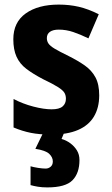

<svg xmlns="http://www.w3.org/2000/svg" viewBox="-20 -576 486 836"><path d="M412 -161Q412 -107 389 -68.5Q366 -30 319.5 -10Q273 10 202 10Q152 10 114.5 2.5Q77 -5 39 -21V-145Q79 -124 125 -112Q171 -100 205 -100Q238 -100 252.5 -112.5Q267 -125 267 -146Q267 -161 260.5 -172Q254 -183 233 -196.5Q212 -210 168 -231Q124 -254 95 -276Q66 -298 52 -329Q38 -360 38 -405Q38 -479 92 -517.5Q146 -556 236 -556Q282 -556 323 -546.5Q364 -537 410 -514L365 -409Q330 -426 299 -436.5Q268 -447 236 -447Q211 -447 197.5 -437.5Q184 -428 184 -410Q184 -397 191 -386.5Q198 -376 218 -364Q238 -352 279 -332Q319 -312 349 -291Q379 -270 395.5 -239.5Q412 -209 412 -161ZM326 121Q326 178 295.5 209Q265 240 186 240Q163 240 145 237Q127 234 113 230V148Q127 152 146 155Q165 158 179 158Q191 158 200.5 150Q210 142 210 127Q210 109 194.5 94Q179 79 134 72L169 0H260L248 29Q269 35 286.5 48Q304 61 315 79Q326 97 326 121Z"/></svg>

Font: Noto Sans Bengali SemiCondensed
Style: Bold
Weight: 700
Width: 4
Designer: Jelle Bosma - Monotype Design Team
Foundry: Monotype Imaging Inc.
Version: Version 2.003